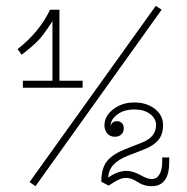

<svg xmlns="http://www.w3.org/2000/svg" viewBox="-20 -623 640 656"><path d="M101.1 13.2 81.1 -1 512.2 -603 532.2 -589.8ZM40 -455.1Q115.7 -514.6 150.9 -589.8H183.1V-347.2H262.2V-323.2H58.1V-347.2H159.2V-550.8Q131.3 -507.3 113.5 -487.8Q95.7 -468.3 54.2 -436ZM357.9 -193.8Q363.8 -209 378.9 -209Q389.6 -209 396.2 -202.6Q402.8 -196.3 402.8 -184.1Q402.8 -171.4 394.5 -163.6Q386.2 -155.8 372.1 -155.8Q356 -155.8 346.4 -167Q336.9 -178.2 336.9 -194.8Q336.9 -226.6 366.9 -249.8Q397 -272.9 439 -272.9Q481 -272.9 509 -251Q537.1 -229 537.1 -195.8Q537.1 -163.6 520.8 -144.3Q504.4 -125 473.1 -112.8L418.9 -91.8Q350.1 -65.4 350.1 -16.1Q381.3 -39.1 412.1 -39.1Q434.1 -39.1 459 -25.1Q483.9 -11.2 498 -11.2Q515.6 -11.2 524.9 -27.1Q534.2 -43 534.2 -69.8V-85H558.1V-68.8Q558.1 13.2 498 13.2Q471.7 13.2 450.4 -1Q429.2 -15.1 412.1 -15.1Q407.2 -15.1 402.8 -14.6Q398.4 -14.2 393.8 -12.5Q389.2 -10.7 386.2 -9.5Q383.3 -8.3 377.9 -5.4Q372.6 -2.4 369.9 -0.7Q367.2 1 360.6 5.1Q354 9.3 351.1 11.2L326.2 -2Q326.2 -49.8 346.7 -73.7Q367.2 -97.7 409.2 -113.8L465.8 -136.2Q513.2 -154.8 513.2 -195.8Q513.2 -217.8 492.9 -233.4Q472.7 -249 439 -249Q403.3 -249 380.6 -231.7Q357.9 -214.4 357.9 -193.8Z"/></svg>

Font: Compagnon Light Italic
Style: Regular
Weight: 400
Italic angle: -12°
Designer: Valentin Papon
Foundry: Velvetyne Type Foundry
Version: Version 1.000;PS 001.000;hotconv 1.0.88;makeotf.lib2.5.64775